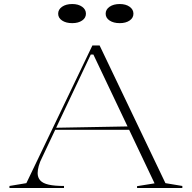

<svg xmlns="http://www.w3.org/2000/svg" viewBox="-20 -934 953 954"><path d="M27 0V-10L111 -24L439 -708H475L802 -24L886 -10V0H661V-9L748 -23L444 -663H431L190 -153Q178 -130 172.5 -109.5Q167 -89 167 -74Q167 -52 180 -37.5Q193 -23 222 -16.5Q251 -10 298 -10V0ZM246 -289V-299L626 -306V-289ZM575 -914Q605 -914 624 -900.5Q643 -887 643 -866Q643 -845 624 -832Q605 -819 575 -819Q544 -819 524.5 -832Q505 -845 505 -866Q505 -887 524.5 -900.5Q544 -914 575 -914ZM339 -914Q369 -914 388 -900.5Q407 -887 407 -866Q407 -845 388 -832Q369 -819 339 -819Q308 -819 288.5 -832Q269 -845 269 -866Q269 -887 288.5 -900.5Q308 -914 339 -914Z"/></svg>

Font: Kalnia SemiExpanded ExtraLight
Style: Regular
Weight: 250
Width: 6
Designer: Frida Medrano
Foundry: Frida Medrano
Version: Version 1.105